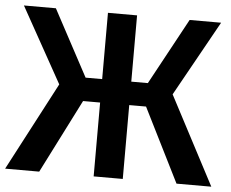

<svg xmlns="http://www.w3.org/2000/svg" viewBox="-52 -749 971 808"><g transform="rotate(5 433.5 -345.5)"><path d="M372 -312H300L142 0H-2L194 -373L17 -691H152L302 -411H372V-691H495V-411H565L717 -691H850L673 -373L869 0H722L566 -312H495V0H372Z"/></g></svg>

Font: Qnwhxotralxmqkhsjrfbfhwcoqn
Style: Regular
Weight: 500
Designer: Carrois Corporate & Edenspiekermann
Foundry: Carrois Corporate GbR & Edenspiekermann AG
Version: Version 2.001